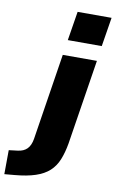

<svg xmlns="http://www.w3.org/2000/svg" viewBox="-194 -801 631 1047"><g transform="rotate(10 122.0 -277.5)"><path d="M122 -587 148 -748H336L310 -587ZM-92 193 -91 60 -42 54Q-9 50 9.5 31Q28 12 34 -24L109 -503H298L224 -33Q215 19 199 58.5Q183 98 154 124.5Q125 151 78.5 166.5Q32 182 -36 188Z"/></g></svg>

Font: Nunito Sans 8pt Black
Style: Italic
Weight: 900
Italic angle: -9°
Version: Version 3.101;gftools[0.9.27]